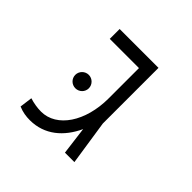

<svg xmlns="http://www.w3.org/2000/svg" viewBox="-153 -734 892 892"><g transform="rotate(45 293.0 -288.5)"><path d="M155.3 8.8C252 8.8 320.3 -51.3 359.9 -137.2L377.4 0H439.5L406.2 -220.2V-585.9H150.9V-521H342.8V-322.3C342.8 -169.9 267.1 -56.2 164.1 -56.2C139.6 -56.2 113.3 -60.5 88.4 -68.4L80.1 -5.9C106.4 5.4 130.9 8.8 155.3 8.8ZM200.2 -245.6C224.6 -245.6 244.6 -265.1 244.6 -289.6C244.6 -314 224.6 -334 200.2 -334C175.8 -334 155.8 -314 155.8 -289.6C155.8 -265.1 175.8 -245.6 200.2 -245.6Z"/></g></svg>

Font: Cascadia Mono Light
Style: Regular
Weight: 300
Monospace: yes
Designer: Aaron Bell
Foundry: Saja Typeworks
Version: Version 2404.023